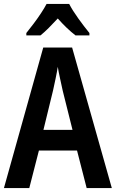

<svg xmlns="http://www.w3.org/2000/svg" viewBox="-20 -957 589 977"><path d="M421 0 372 -191H178L129 0H0L200 -715H347L549 0ZM299 -496Q293 -524 285.5 -558Q278 -592 274 -617Q270 -591 263 -557.5Q256 -524 250 -497L201 -296H349ZM332 -937Q349 -904 378.5 -863Q408 -822 435 -789V-777H364Q320 -811 274 -863Q250 -837 227.5 -814.5Q205 -792 186 -777H114V-789Q131 -810 151 -836.5Q171 -863 188.5 -889.5Q206 -916 217 -937Z"/></svg>

Font: Noto Sans Ethiopic Condensed SemiBold
Style: Regular
Weight: 600
Width: 3
Designer: Monotype Design Team
Foundry: Monotype Imaging Inc.
Version: Version 2.102; ttfautohint (v1.8.4.7-5d5b)